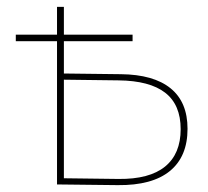

<svg xmlns="http://www.w3.org/2000/svg" viewBox="-20 -537 607 559"><path d="M323 2 146 0V-517H166V-323L332 -321Q427 -320 476.5 -280Q526 -240 526 -162Q526 -81 474.5 -39Q423 3 323 2ZM325 -16Q415 -15 460.5 -52Q506 -89 506 -161Q506 -232 461 -267Q416 -302 325 -303L166 -305V-18ZM26 -417V-436H366V-417Z"/></svg>

Font: Montserrat Thin
Style: Regular
Weight: 100
Designer: Julieta Ulanovsky
Foundry: Julieta Ulanovsky
Version: Version 9.000